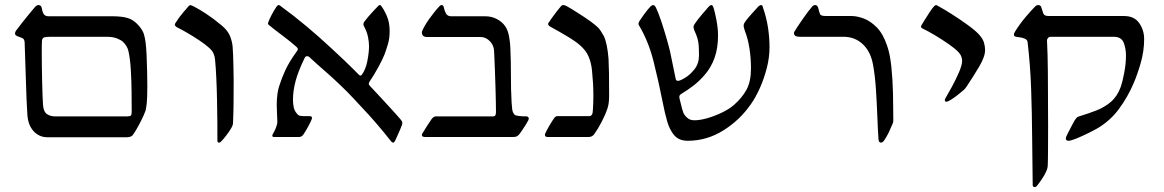

<svg xmlns="http://www.w3.org/2000/svg" viewBox="-20 -548 4656 768"><path d="M169.4 1Q136.7 1 114.3 -23.4Q91.8 -47.9 89.4 -90.8Q87.9 -114.7 86.2 -150.6Q84.5 -186.5 83.5 -229.5L78.6 -377.9Q78.1 -392.6 67.9 -396.2Q57.6 -399.9 49.3 -403.3Q40 -407.2 40 -414.1Q40 -419.4 44.4 -425.8Q54.7 -439.9 70.3 -459.5Q85.9 -479 100.1 -496.3Q114.3 -513.7 120.1 -520Q127 -527.8 133.8 -527.8Q144.5 -527.8 147 -516.1Q150.4 -497.1 156.2 -490Q162.1 -482.9 175.3 -482.9H430.7Q467.3 -482.9 491.2 -475.8Q515.1 -468.8 536.1 -444.3Q550.8 -426.8 555.4 -411.9Q560.1 -397 562.5 -377.4Q564.9 -358.9 566.4 -326.4Q567.9 -293.9 568.6 -260.3Q569.3 -226.6 569.3 -203.6Q569.3 -155.3 566.9 -134.3Q564.5 -113.3 562 -105Q556.2 -88.9 546.1 -68.6Q536.1 -48.3 526.1 -31.2Q516.1 -14.2 510.3 -6.8Q502.9 1 486.8 1ZM199.7 -82.5H489.3Q500.5 -82.5 503.7 -86.2Q506.8 -89.8 506.8 -101.6Q506.8 -135.7 506.3 -180.9Q505.9 -226.1 503.2 -270Q500.5 -314 493.7 -343.8Q489.3 -363.8 471.7 -380.9Q465.3 -387.2 448.7 -394Q432.1 -400.9 405.8 -400.9H182.1Q163.1 -400.9 156 -398.2Q148.9 -395.5 147.9 -384.8Q147.5 -377.9 147.2 -366Q147 -354 147 -338.9Q147 -312 147.5 -279.1Q147.9 -246.1 148.7 -214.6Q149.4 -183.1 150.4 -159.2Q151.4 -135.3 152.3 -126Q154.8 -99.6 168.5 -91.1Q182.1 -82.5 199.7 -82.5Z M856.4 22.5Q849.6 22.5 849.6 15.1Q849.6 -14.6 849.4 -57.4Q849.1 -100.1 848.1 -147Q847.2 -193.8 845.2 -236.3Q843.3 -278.8 840.3 -308.1Q839.4 -320.8 834.7 -332.5Q830.1 -344.2 816.9 -356.4Q800.3 -371.1 776.6 -387Q752.9 -402.8 729.2 -416.5Q705.6 -430.2 688.5 -438.5Q679.2 -444.3 679.2 -449.7Q679.2 -452.1 681.2 -454.8Q683.1 -457.5 685.1 -460.9Q695.3 -477.5 712.4 -497.8Q729.5 -518.1 734.4 -523.4Q739.7 -527.8 741.7 -527.8Q743.2 -527.8 752.9 -523.4Q775.9 -511.7 804.9 -492.7Q834 -473.6 866.7 -446.3Q891.1 -425.8 899.9 -404.1Q908.7 -382.3 910.6 -360.8Q911.6 -351.1 912.4 -328.1Q913.1 -305.2 913.8 -278.3Q914.6 -251.5 914.6 -229.5Q914.6 -189.5 914.3 -144.5Q914.1 -99.6 912.1 -56.6Q912.1 -51.8 910.2 -46.6Q908.2 -41.5 906.2 -37.6Q897.5 -22 883.3 -3.9Q869.1 14.2 862.3 20Q859.4 22.5 856.4 22.5Z M1552.7 22.5Q1549.3 22.5 1545.4 18.6Q1516.1 -19 1483.6 -56.4Q1451.2 -93.8 1432.6 -112.8Q1417 -129.4 1393.1 -155.3Q1369.1 -181.2 1341.8 -207Q1312 -235.8 1279.8 -263.7Q1247.6 -291.5 1217.3 -319.8Q1214.8 -322.3 1211.4 -322.8Q1208 -323.2 1208 -323.2Q1202.1 -323.2 1198.7 -316.4Q1172.9 -263.2 1162.4 -224.1Q1151.9 -185.1 1151.9 -149.4Q1151.9 -133.3 1154.8 -119.1Q1157.7 -105 1167.5 -93.8Q1172.9 -86.4 1179.7 -85Q1186.5 -83.5 1196.3 -83.5H1216.3Q1228 -83.5 1228 -77.1Q1228 -71.8 1220.5 -56.6Q1212.9 -41.5 1204.3 -27.1Q1195.8 -12.7 1192.9 -8.8Q1185.5 0 1176.3 0H1075.7Q1069.3 0 1069.3 -5.4Q1069.3 -8.8 1070.3 -9.8Q1077.1 -21 1083.3 -35.9Q1089.4 -50.8 1089.4 -61Q1088.9 -80.6 1087.9 -97.2Q1086.9 -113.8 1086.9 -130.4Q1086.9 -147.5 1089.4 -168.9Q1091.8 -190.4 1099.6 -211.9Q1106 -232.9 1120.8 -265.9Q1135.7 -298.8 1165.5 -340.3Q1171.4 -347.2 1171.4 -351.6Q1171.4 -355 1166.5 -359.9Q1143.1 -380.9 1111.1 -404.8Q1079.1 -428.7 1055.2 -448.2Q1051.8 -450.7 1051.8 -455.1Q1051.8 -456.1 1053 -458.5Q1054.2 -460.9 1054.7 -462.9Q1057.1 -470.2 1066.2 -488Q1075.2 -505.9 1086.9 -522.5Q1091.3 -527.8 1094.7 -527.8Q1097.7 -527.8 1099.6 -525.9Q1154.8 -485.8 1206.3 -442.6Q1257.8 -399.4 1308.1 -352.5Q1367.7 -297.4 1391.8 -272.9Q1416 -248.5 1416 -248.5Q1417 -248 1418.5 -246.8Q1419.9 -245.6 1421.9 -245.6Q1424.8 -245.6 1427.7 -249.5Q1442.9 -270.5 1449.5 -304.4Q1456.1 -338.4 1456.1 -363.3Q1456.1 -379.4 1452.1 -399.7Q1448.2 -419.9 1437 -440.9Q1433.6 -446.8 1433.6 -450.7Q1433.6 -454.6 1436 -459.5Q1441.4 -467.3 1452.1 -480Q1462.9 -492.7 1474.4 -504.9Q1485.8 -517.1 1492.2 -523.4Q1494.1 -525.4 1495.4 -526.6Q1496.6 -527.8 1500 -527.8Q1501.5 -527.8 1504.4 -524.9Q1516.1 -509.8 1527.3 -484.1Q1538.6 -458.5 1538.6 -423.3Q1538.6 -394.5 1531.7 -371.6Q1524.9 -348.6 1518.6 -331.5Q1509.8 -309.1 1492.9 -278.6Q1476.1 -248 1460.9 -225.6Q1457.5 -220.7 1456.3 -217.3Q1455.1 -213.9 1455.1 -213.9Q1455.1 -209 1458.5 -205.6Q1467.8 -195.8 1487.5 -174.6Q1507.3 -153.3 1529.3 -129.4Q1551.3 -105.5 1567.6 -87.2Q1584 -68.8 1586.4 -64.9Q1589.4 -60.5 1589.4 -56.6Q1589.4 -52.7 1588.4 -49.8Q1585.9 -42 1580.1 -28.6Q1574.2 -15.1 1568.4 -2.4Q1562.5 10.3 1559.6 16.6Q1556.2 22.5 1552.7 22.5Z M1680.7 0Q1667.5 0 1667.5 -7.8Q1667.5 -9.3 1668 -10.7Q1668.5 -12.2 1668.9 -13.2Q1675.8 -25.4 1688 -43.9Q1700.2 -62.5 1706.5 -71.8Q1714.8 -82.5 1723.1 -82.5H1952.6Q1960.4 -82.5 1962.2 -88.6Q1963.9 -94.7 1963.9 -99.6Q1963.9 -112.3 1963.4 -139.6Q1962.9 -167 1961.9 -200.4Q1960.9 -233.9 1959.7 -265.4Q1958.5 -296.9 1957.5 -319.6Q1956.5 -342.3 1956.1 -347.2Q1954.1 -369.1 1938.2 -384.5Q1922.4 -399.9 1902.8 -399.9H1689Q1667.5 -399.9 1667.5 -418.5Q1667.5 -423.8 1676.3 -439.7Q1685.1 -455.6 1695.3 -470.2Q1708 -487.3 1716.1 -497.8Q1724.1 -508.3 1737.3 -522.5Q1741.2 -526.4 1743.2 -527.1Q1745.1 -527.8 1745.1 -527.8Q1753.4 -527.8 1754.9 -520Q1757.3 -506.8 1763.4 -494.9Q1769.5 -482.9 1784.7 -482.9H1920.4Q1946.8 -482.9 1967.8 -471.7Q1988.8 -460.4 2000.5 -443.4Q2011.7 -427.7 2016.4 -401.6Q2021 -375.5 2021.5 -354Q2023.9 -297.4 2023.7 -244.9Q2023.4 -192.4 2026.4 -137.7Q2027.3 -124.5 2028.8 -111.3Q2030.3 -98.1 2038.1 -89.4Q2045.4 -82.5 2086.4 -82.5Q2088.9 -82.5 2092 -80.3Q2095.2 -78.1 2095.2 -73.7Q2095.2 -71.8 2093.3 -66.9Q2090.8 -61.5 2083 -49.1Q2075.2 -36.6 2066.9 -24.4Q2058.6 -12.2 2054.2 -7.8Q2049.3 -3.4 2045.2 -1.7Q2041 0 2030.8 0Z M2170.4 0Q2159.7 0 2159.7 -8.8Q2159.7 -11.2 2161.1 -14.2Q2165.5 -24.9 2177.7 -45.7Q2189.9 -66.4 2197.8 -77.1Q2203.1 -83.5 2210.4 -83.5H2337.4Q2351.1 -83.5 2351.6 -108.4Q2352.5 -122.6 2353 -136.5Q2353.5 -150.4 2353.5 -164.6Q2353.5 -190.4 2352.1 -215.3Q2350.6 -240.2 2348.1 -265.1Q2345.2 -295.9 2334.7 -321Q2324.2 -346.2 2299.3 -367.7Q2282.2 -382.8 2247.8 -403.3Q2213.4 -423.8 2180.2 -441.9Q2179.2 -442.9 2175.8 -445.3Q2172.4 -447.8 2172.4 -452.6Q2172.4 -455.1 2176.3 -460Q2180.7 -466.8 2189.9 -479.5Q2199.2 -492.2 2209 -504.9Q2218.8 -517.6 2224.1 -523.4Q2225.1 -524.4 2227.3 -526.1Q2229.5 -527.8 2231.4 -527.8Q2233.9 -527.8 2237.5 -527.1Q2241.2 -526.4 2248.5 -522.5Q2265.1 -513.2 2292.7 -495.6Q2320.3 -478 2340.8 -463.4Q2362.8 -447.3 2372.3 -437.7Q2381.8 -428.2 2395 -404.3Q2401.9 -391.1 2407 -366Q2412.1 -340.8 2414.1 -313Q2415.5 -288.1 2416 -255.1Q2416.5 -222.2 2416.5 -165.5Q2416.5 -149.9 2415 -137.7Q2413.6 -125.5 2409.7 -113.8Q2401.4 -88.9 2386.5 -60.3Q2371.6 -31.7 2356.4 -10.7Q2348.6 0 2334 0Z M2731 15.1Q2696.3 15.1 2677.5 -6.3Q2658.7 -27.8 2648.7 -62.7Q2638.7 -97.7 2630.9 -138.7Q2614.3 -222.7 2594.2 -302.5Q2574.2 -382.3 2536.1 -446.3Q2533.7 -451.2 2533.7 -453.1Q2533.7 -455.1 2536.1 -460.9Q2542 -470.7 2556.6 -491Q2571.3 -511.2 2581.5 -521.5Q2588.4 -527.8 2592.3 -527.8Q2596.7 -527.8 2599.4 -524.2Q2602.1 -520.5 2603.5 -518.1Q2614.7 -494.6 2626.2 -459.5Q2637.7 -424.3 2647.2 -391.1Q2656.7 -357.9 2660.6 -340.3L2683.1 -231Q2685.1 -224.6 2691.9 -224.6Q2699.7 -224.6 2720 -236.6Q2740.2 -248.5 2758.1 -271.2Q2775.9 -293.9 2775.9 -325.7Q2775.9 -349.1 2774.9 -364.5Q2773.9 -379.9 2770 -393.8Q2766.1 -407.7 2757.3 -426.8Q2756.3 -431.2 2755.1 -434.1Q2753.9 -437 2753.9 -439.5Q2753.9 -444.8 2758.3 -451.7Q2771 -470.7 2790 -492.7Q2809.1 -514.6 2815.9 -522.5Q2821.3 -527.8 2825.2 -527.8Q2829.1 -527.8 2831.1 -523.9Q2833 -520 2834.5 -516.1Q2839.8 -499.5 2845.9 -466.8Q2852.1 -434.1 2852.1 -405.8Q2852.1 -355 2838.1 -316.2Q2824.2 -277.3 2798.3 -248Q2776.4 -222.7 2752.9 -204.8Q2729.5 -187 2705.1 -172.4Q2697.3 -168 2697.3 -160.2Q2697.3 -156.2 2699.2 -149.4Q2703.1 -133.3 2708 -114.3Q2712.9 -95.2 2718.3 -88.4Q2724.6 -79.1 2733.9 -73Q2743.2 -66.9 2758.3 -66.9Q2780.3 -66.9 2809.8 -75.4Q2839.4 -84 2868.2 -97.9Q2897 -111.8 2916 -128.4Q2948.2 -156.7 2966.1 -189.2Q2983.9 -221.7 2983.9 -274.9Q2983.9 -315.4 2977.8 -354.5Q2971.7 -393.6 2959.5 -424.3Q2957.5 -430.7 2956.1 -435.8Q2954.6 -440.9 2954.6 -445.3Q2954.6 -450.7 2957 -455.1Q2959.5 -459.5 2962.9 -464.4Q2970.2 -474.1 2984.9 -490.7Q2999.5 -507.3 3013.7 -522.5Q3020 -527.8 3023.9 -527.8Q3030.3 -527.8 3031.2 -520Q3045.9 -477.5 3052 -437.7Q3058.1 -397.9 3058.1 -358.9Q3058.1 -318.8 3047.4 -276.6Q3036.6 -234.4 3019.8 -196.5Q3002.9 -158.7 2983.9 -131.8Q2939.9 -67.9 2873.5 -26.4Q2807.1 15.1 2731 15.1Z M3503.9 22.5Q3495.6 22.5 3494.1 10.7Q3491.2 -30.8 3489.3 -83Q3487.3 -135.3 3483.9 -188.5Q3480.5 -241.7 3472.7 -286.1Q3463.4 -340.8 3431.6 -370.8Q3399.9 -400.9 3353.5 -400.9H3179.2Q3155.8 -400.9 3155.8 -415.5Q3155.8 -419.9 3158.7 -423.3Q3161.1 -427.7 3169.9 -440.9Q3178.7 -454.1 3189.9 -470.5Q3201.2 -486.8 3211.9 -501Q3222.7 -515.1 3228.5 -521.5Q3233.9 -527.8 3240.7 -527.8Q3249.5 -527.8 3252.9 -516.1Q3257.3 -497.1 3260.7 -490.5Q3264.2 -483.9 3285.2 -483.9H3386.7Q3408.2 -483.9 3435.1 -473.9Q3461.9 -463.9 3487.1 -438.5Q3512.2 -413.1 3528.3 -365.7Q3540 -333 3545.4 -281Q3550.8 -229 3552 -173.6Q3553.2 -118.2 3553.2 -73.7Q3553.2 -66.4 3553 -62.3Q3552.7 -58.1 3550.3 -52.7Q3544.4 -38.1 3535.2 -18.6Q3525.9 1 3514.6 16.6Q3509.3 22.5 3503.9 22.5Z M3765.1 -141.1Q3759.3 -141.1 3759.3 -147.9Q3759.3 -151.9 3762.7 -156.7Q3772 -172.4 3787.6 -200.9Q3803.2 -229.5 3815.9 -258.8Q3828.6 -288.1 3828.6 -305.7Q3828.6 -312 3825.2 -321.8Q3821.8 -331.5 3811 -342.3Q3799.3 -354.5 3773.7 -372.3Q3748 -390.1 3719.5 -407.2Q3690.9 -424.3 3669.9 -434.1Q3664.1 -437 3664.1 -440.9Q3664.1 -443.4 3666 -447.3Q3667.5 -450.2 3677.5 -466.3Q3687.5 -482.4 3699.2 -500.2Q3710.9 -518.1 3717.8 -524.4Q3721.2 -527.8 3725.1 -527.8Q3726.1 -527.8 3729 -525.9Q3757.8 -510.3 3790.5 -489.3Q3823.2 -468.3 3851.8 -447.5Q3880.4 -426.8 3895.5 -410.6Q3911.1 -393.6 3915.8 -377.9Q3920.4 -362.3 3920.4 -348.1Q3920.4 -321.8 3897 -282Q3873.5 -242.2 3847.2 -203.1Q3840.8 -193.4 3836.7 -189.7Q3832.5 -186 3829.6 -183.6Q3825.2 -179.7 3812 -169.2Q3798.8 -158.7 3785.2 -149.9Q3771.5 -141.1 3765.1 -141.1Z M4119.1 200.2Q4110.8 200.2 4110.8 191.9Q4109.4 100.1 4108.6 2.4Q4107.9 -95.2 4104.5 -192.6Q4101.1 -290 4090.3 -379.9Q4088.9 -389.2 4079.3 -393.3Q4069.8 -397.5 4059.1 -398.7Q4048.3 -399.9 4043.9 -400.9Q4035.6 -402.8 4035.6 -409.2Q4035.6 -413.6 4039.1 -419.9Q4059.1 -452.6 4084 -481.7Q4108.9 -510.7 4120.1 -521.5Q4126.5 -527.8 4132.8 -527.8Q4143.6 -527.8 4146 -516.1Q4149.9 -503.9 4153.3 -493.9Q4156.7 -483.9 4175.3 -483.9H4476.1Q4517.6 -483.9 4537.1 -455.3Q4556.6 -426.8 4556.6 -392.1Q4556.6 -343.3 4542.7 -295.4Q4528.8 -247.6 4514.2 -214.4Q4491.2 -160.6 4456.8 -113.5Q4422.4 -66.4 4372.1 -36.1Q4357.9 -27.8 4333.3 -15.6Q4308.6 -3.4 4285.9 5.9Q4263.2 15.1 4254.4 15.1Q4243.2 15.1 4243.2 5.4Q4243.2 1 4251 -14.4Q4258.8 -29.8 4267.3 -45.7Q4275.9 -61.5 4278.8 -66.9Q4283.2 -73.2 4286.4 -76.9Q4289.6 -80.6 4296.4 -82.5Q4332 -93.3 4365 -106Q4397.9 -118.7 4423.6 -140.6Q4449.2 -162.6 4462.9 -200.2Q4468.8 -215.8 4476.3 -253.7Q4483.9 -291.5 4483.9 -325.7Q4483.9 -353 4474.9 -377Q4465.8 -400.9 4434.1 -400.9H4181.2Q4176.8 -400.9 4172.4 -396.5Q4168 -392.1 4168 -386.7Q4170.9 -326.2 4171.4 -265.4Q4171.9 -204.6 4171.9 -168.9Q4171.9 -134.8 4172.1 -109.4Q4172.4 -84 4172.4 -44.4Q4172.4 3.9 4172.1 50Q4171.9 96.2 4170.9 116.2Q4170.9 117.7 4169.7 123.5Q4168.5 129.4 4165.5 136.2Q4159.2 151.4 4147.2 168.9Q4135.3 186.5 4127 196.3Q4124 200.2 4119.1 200.2Z"/></svg>

Font: David Libre
Style: Regular
Weight: 400
Designer: Ismar David, J. Victor Gaultney, Annie Olsen and Meir Sadan
Foundry: Monotype Imaging Inc. & SIL International
Version: Version 1.100; ttfautohint (v1.8.4.7-5d5b)